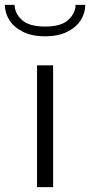

<svg xmlns="http://www.w3.org/2000/svg" viewBox="-72 -768 370 788"><path d="M80 0V-500H146V0ZM278 -748Q278 -715 259.5 -685.5Q241 -656 204 -637.5Q167 -619 113 -619Q59 -619 22 -637.5Q-15 -656 -33.5 -685.5Q-52 -715 -52 -748H-12Q-12 -714 17.5 -686.5Q47 -659 113 -659Q179 -659 208.5 -686.5Q238 -714 238 -748Z"/></svg>

Font: Panamera
Style: Regular
Weight: 400
Designer: Bastien Sozeau
Foundry: NBR — Bastien Sozeau
Version: Version 3.002; ttfautohint (v1.8.4.7-5d5b);gftools[0.9.33]